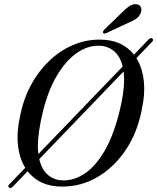

<svg xmlns="http://www.w3.org/2000/svg" viewBox="-20 -905 772 943"><path d="M24.5 16Q15.5 10.5 27.5 -1.5L104 -81Q75.5 -126.5 68.2 -192.2Q61 -258 80 -341.5Q95.5 -419.5 131.5 -486.5Q167.5 -553.5 219.5 -604Q271.5 -654.5 335.5 -682.5Q399.5 -710.5 470.5 -710.5Q579.5 -710.5 638 -636.5L709.5 -711Q720.5 -722 728.5 -715.5Q737 -709.5 726 -698.5L650 -619.5Q678.5 -574 686 -509.5Q693.5 -445 676 -365Q654.5 -253.5 597.8 -168.8Q541 -84 460.2 -36.2Q379.5 11.5 284.5 11.5Q174.5 11.5 115.5 -64L43.5 11.5Q32.5 22 24.5 16ZM166 -187.5Q166 -166.5 168.5 -148.5L582.5 -578.5Q570 -629.5 538.8 -655Q507.5 -680.5 463 -680.5Q408 -680.5 355.5 -643.5Q303 -606.5 260 -534.5Q217 -462.5 191 -358Q178 -305 172 -262.8Q166 -220.5 166 -187.5ZM292.5 -19Q346 -19 396.8 -53Q447.5 -87 490.8 -159Q534 -231 564 -346Q577 -396.5 583.2 -437.8Q589.5 -479 589.5 -512Q589.5 -534 587 -554L173 -123.5Q185 -71.5 216.2 -45.2Q247.5 -19 292.5 -19ZM580.5 -845Q601 -866 618.5 -876.5Q636 -887 652 -884Q668 -881.5 672.5 -868Q677 -854.5 671 -841Q663.5 -822.5 647.5 -812Q631.5 -801.5 609 -792.5L501 -742Q489.5 -737 486 -744Q483.5 -750 493 -760Z"/></svg>

Font: Fraunces 144pt Soft
Style: Italic
Weight: 400
Italic angle: -16°
Version: Version 1.000;[b76b70a41]